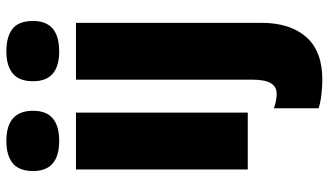

<svg xmlns="http://www.w3.org/2000/svg" viewBox="-240 -578 1057 618"><g transform="rotate(-90 289.0 -268.5)"><path d="M242 -691Q242 -607 145 -607Q48 -607 48 -691Q48 -736 73 -756.5Q98 -777 145 -777Q242 -777 242 -691ZM236 0H53V-553H236ZM433 -777Q481 -777 506 -757Q531 -737 531 -691Q531 -607 433 -607Q337 -607 337 -691Q337 -736 362 -756.5Q387 -777 433 -777ZM250 228V84Q275 93 297 93Q342 93 342 17V-553H525V44Q525 136 479.5 188Q434 240 342 240Q320 240 294 237Q268 234 250 228Z"/></g></svg>

Font: Noto Sans Display Black Narrow
Style: Regular
Weight: 900
Width: 4
Designer: Monotype Design team
Foundry: Monotype Imaging Inc.
Version: Version 1.000